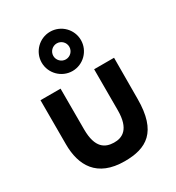

<svg xmlns="http://www.w3.org/2000/svg" viewBox="-207 -992 1051 1144"><g transform="rotate(-30 318.0 -419.5)"><path d="M314 26C462.5 26 565 -30 565 -258L566 -540H429V-258C429 -128.5 370.5 -100.5 312.5 -102C255 -103.5 198 -129.5 198 -260V-540H60V-237C60 -92 123 26 314 26ZM178 -730C178 -656 239 -595 313 -595C387.5 -595 448 -656 448 -730C448 -804.5 387.5 -865 313 -865C239 -865 178 -804.5 178 -730ZM258 -730C258 -760.5 283 -785 313 -785C343.5 -785 368 -760.5 368 -730C368 -700 343.5 -675 313 -675C283 -675 258 -700 258 -730Z"/></g></svg>

Font: Eudonet ExtraBold
Style: Regular
Weight: 800
Designer: Mikhail Sharanda
Foundry: Mikhail Sharanda
Version: Version 4.503;Glyphs 3.1.2 (3151)